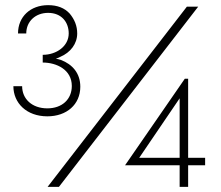

<svg xmlns="http://www.w3.org/2000/svg" viewBox="-20 -726 860 746"><path d="M164 -274C239 -274 292 -320 292 -389C292 -442 261 -476 217 -493C210 -495 204 -497 197 -498C203 -500 209 -502 214 -505C254 -522 280 -556 280 -596C280 -625 270 -650 251 -673C231 -695 203 -706 167 -706C98 -706 50 -661 50 -596H82C82 -643 118 -676 167 -676C219 -676 247 -640 247 -596C247 -547 200 -513 146 -513V-483C200 -483 259 -455 259 -392C259 -340 221 -305 164 -305C104 -305 66 -342 66 -391H32C32 -326 83 -274 164 -274ZM706 -700 165 0H209L750 -700ZM466 -84H678V0H711V-84H777V-113H711V-420H698ZM521 -113 678 -344V-113Z"/></svg>

Font: Jost Light
Style: Regular
Weight: 300
Version: Version 3.710